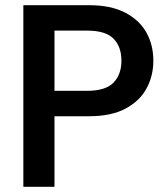

<svg xmlns="http://www.w3.org/2000/svg" viewBox="-20 -720 644 740"><path d="M70 0V-700H323Q407 -700 462 -671.5Q517 -643 544 -595Q571 -547 571 -486Q571 -428 545 -379.5Q519 -331 464 -301.5Q409 -272 323 -272H190V0ZM190 -370H316Q387 -370 417.5 -401.5Q448 -433 448 -486Q448 -540 417.5 -571Q387 -602 316 -602H190Z"/></svg>

Font: DM Sans 16pt SemiBold
Style: Regular
Weight: 600
Version: Version 4.004;gftools[0.9.30]